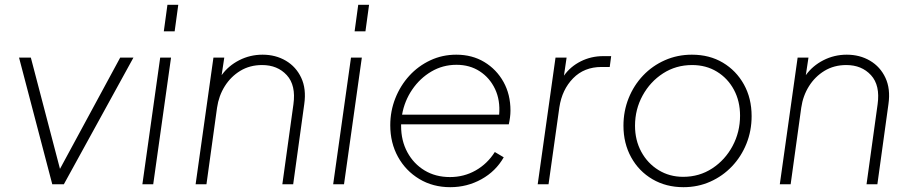

<svg xmlns="http://www.w3.org/2000/svg" viewBox="-20 -765 3776 797"><path d="M197 0 59 -526H108L229 -64L479 -526H534L245 0Z M660 -635 675 -745H720L705 -635ZM571 0 645 -526H690L616 0Z M792 0 866 -526H911L900 -453Q928 -492 973 -515Q1018 -538 1070 -538Q1124 -538 1166.5 -513Q1209 -488 1230.5 -442Q1252 -396 1243 -333L1197 0H1152L1198 -332Q1209 -411 1170.5 -453Q1132 -495 1068 -495Q1017 -495 977.5 -471Q938 -447 913 -407Q888 -367 881 -318L837 0Z M1452 -635 1467 -745H1512L1497 -635ZM1363 0 1437 -526H1482L1408 0Z M1849 12Q1777 12 1720.5 -22Q1664 -56 1632 -114Q1600 -172 1600 -245Q1600 -304 1621 -357Q1642 -410 1679 -450.5Q1716 -491 1766 -514.5Q1816 -538 1874 -538Q1940 -538 1990.5 -507.5Q2041 -477 2070 -425Q2099 -373 2099 -306Q2099 -292 2097 -277Q2095 -262 2092 -249H1645Q1645 -246 1645 -242Q1645 -181 1671 -133Q1697 -85 1742.5 -57.5Q1788 -30 1848 -30Q1906 -30 1954.5 -57.5Q2003 -85 2034 -134L2071 -112Q2038 -54 1978.5 -21Q1919 12 1849 12ZM1875 -496Q1818 -496 1770.5 -468Q1723 -440 1691 -393Q1659 -346 1649 -289H2052Q2057 -349 2035 -395.5Q2013 -442 1971.5 -469Q1930 -496 1875 -496Z M2212 0 2286 -526H2332L2321 -451Q2348 -489 2391 -510.5Q2434 -532 2484 -532H2517L2511 -487H2477Q2405 -487 2359 -440Q2313 -393 2302 -320L2257 0Z M2817 12Q2745 12 2688.5 -21Q2632 -54 2600 -112Q2568 -170 2568 -243Q2568 -304 2589.5 -357.5Q2611 -411 2649.5 -451.5Q2688 -492 2740 -515Q2792 -538 2852 -538Q2925 -538 2980.5 -505Q3036 -472 3068 -414.5Q3100 -357 3100 -283Q3100 -222 3078.5 -168.5Q3057 -115 3018.5 -74.5Q2980 -34 2928.5 -11Q2877 12 2817 12ZM2816 -31Q2883 -31 2936.5 -66Q2990 -101 3021 -159Q3052 -217 3052 -285Q3052 -345 3026.5 -392.5Q3001 -440 2956 -467.5Q2911 -495 2853 -495Q2786 -495 2732.5 -460.5Q2679 -426 2647.5 -368.5Q2616 -311 2616 -243Q2616 -183 2642 -135Q2668 -87 2713.5 -59Q2759 -31 2816 -31Z M3217 0 3291 -526H3336L3325 -453Q3353 -492 3398 -515Q3443 -538 3495 -538Q3549 -538 3591.5 -513Q3634 -488 3655.5 -442Q3677 -396 3668 -333L3622 0H3577L3623 -332Q3634 -411 3595.5 -453Q3557 -495 3493 -495Q3442 -495 3402.5 -471Q3363 -447 3338 -407Q3313 -367 3306 -318L3262 0Z"/></svg>

Font: Plus Jakarta Sans ExtraLight
Style: Italic
Weight: 200
Italic angle: -8°
Designer: Gumpita Rahayu
Foundry: Tokotype
Version: Version 2.071; ttfautohint (v1.8.4.7-5d5b);gftools[0.9.29]